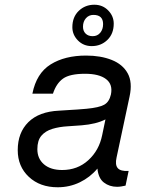

<svg xmlns="http://www.w3.org/2000/svg" viewBox="-20 -774 658 812"><path d="M524 -51 511 11Q502 13 493 14.5Q484 16 475 16Q443 16 419.5 -2Q396 -20 392 -61Q361 -24 317.5 -3Q274 18 224 18Q149 18 102 -26Q55 -70 55 -139Q55 -213 100 -257.5Q145 -302 230 -306Q253 -308 277 -309Q301 -310 346 -314Q399 -319 420.5 -331Q442 -343 449 -374Q458 -417 428.5 -439.5Q399 -462 340 -462Q275 -462 246.5 -441.5Q218 -421 204 -378H117Q134 -464 194 -501.5Q254 -539 344 -539Q406 -539 452.5 -520.5Q499 -502 520 -464Q541 -426 528 -366L473 -108Q466 -77 478 -63Q490 -49 524 -51ZM412 -202 426 -269Q387 -249 325 -244L268 -240Q231 -238 201.5 -229Q172 -220 155 -200Q138 -180 138 -143Q138 -103 166 -79Q194 -55 243 -55Q308 -55 353.5 -96.5Q399 -138 412 -202ZM379 -754Q414 -754 437.5 -730Q461 -706 461 -674Q461 -631 434 -605Q407 -579 368 -579Q333 -579 309.5 -603Q286 -627 286 -659Q286 -702 313 -728Q340 -754 379 -754ZM375 -711Q356 -711 343.5 -697Q331 -683 331 -661Q331 -643 342 -632Q353 -621 372 -621Q392 -621 404 -635.5Q416 -650 416 -672Q416 -711 375 -711Z"/></svg>

Font: Fragment Mono
Style: Italic
Weight: 400
Italic angle: -12°
Designer: Wei Huang based on Nimbus Sans by URW Studio, based on Helvetica by Max Miedinger.
Foundry: Wei Huang
Version: Version 1.011; ttfautohint (v1.8.4.7-5d5b)